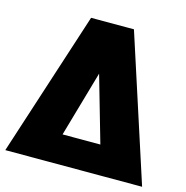

<svg xmlns="http://www.w3.org/2000/svg" viewBox="-107 -798 869 896"><g transform="rotate(15 327.5 -350.0)"><path d="M227 -140H425L469 0H183ZM224 -700H397L196 0H-3ZM258 -700H431L658 0H459Z"/></g></svg>

Font: Moderustic ExtraBold
Style: Regular
Weight: 800
Designer: Tural Alisoy
Foundry: TAFT Foundry
Version: Version 2.120